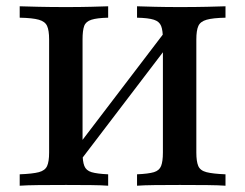

<svg xmlns="http://www.w3.org/2000/svg" viewBox="-20 -591 781 611"><path d="M215.3 -53.2 214.5 -108.9 516.9 -505.6 517.7 -450ZM416.1 0V-36.3Q452.4 -37.9 469.8 -43.1Q487.1 -48.4 492.7 -62.9Q498.4 -77.4 498.4 -105.6V-465.3Q498.4 -494.4 492.7 -508.5Q487.1 -522.6 469.8 -528.2Q452.4 -533.9 416.1 -534.7V-571Q437.1 -570.2 473 -569.4Q508.9 -568.5 552.4 -568.5Q601.6 -568.5 639.1 -569.4Q676.6 -570.2 697.6 -571V-534.7Q657.3 -533.9 637.5 -528.2Q617.7 -522.6 611.3 -508.5Q604.8 -494.4 604.8 -465.3V-105.6Q604.8 -77.4 610.9 -62.9Q616.9 -48.4 637.1 -43.1Q657.3 -37.9 697.6 -36.3V0Q676.6 -1.6 639.1 -2Q601.6 -2.4 552.4 -2.4Q508.1 -2.4 472.6 -2Q437.1 -1.6 416.1 0ZM42.7 0V-36.3Q83.9 -37.9 103.6 -43.1Q123.4 -48.4 129.8 -62.5Q136.3 -76.6 136.3 -105.6V-465.3Q136.3 -494.4 129.8 -508.5Q123.4 -522.6 103.6 -528.2Q83.9 -533.9 42.7 -534.7V-571Q65.3 -570.2 103.2 -569.4Q141.1 -568.5 191.1 -568.5Q233.9 -568.5 269 -569.4Q304 -570.2 324.2 -571V-534.7Q288.7 -533.9 271 -528.2Q253.2 -522.6 248 -508.5Q242.7 -494.4 242.7 -465.3V-105.6Q242.7 -77.4 248.4 -62.9Q254 -48.4 271.4 -43.1Q288.7 -37.9 324.2 -36.3V0Q304 -1.6 269 -2Q233.9 -2.4 190.3 -2.4Q140.3 -2.4 102.4 -2Q64.5 -1.6 42.7 0Z"/></svg>

Font: Playfair 9pt SemiBold
Style: Regular
Weight: 600
Designer: Claus Eggers Sørensen
Foundry: Claus Eggers Sørensen
Version: Version 2.001;gftools[0.9.30]